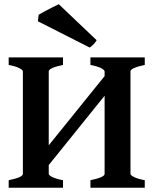

<svg xmlns="http://www.w3.org/2000/svg" viewBox="-20 -886 733 906"><path d="M406.7 0V-35.6Q473.6 -49.3 473.6 -65.4V-549.3Q473.6 -555.2 457.8 -564Q441.9 -572.8 406.7 -579.6V-615.2H663.1V-579.6Q595.7 -565.4 595.7 -549.3V-65.4Q595.7 -59.6 611.8 -51Q627.9 -42.5 663.1 -35.6V0ZM21 0V-35.6Q87.9 -49.3 87.9 -65.4V-549.3Q87.9 -555.2 72 -564Q56.2 -572.8 21 -579.6V-615.2H277.3V-579.6Q210 -565.4 210 -549.3V-65.4Q210 -59.6 225.8 -51Q241.7 -42.5 277.3 -35.6V0ZM152.3 -35.6V-128.9L501.5 -561.5V-468.8ZM436 -696.3Q431.6 -687.5 421.4 -677Q411.1 -666.5 403.3 -661.6L158.7 -785.6L162.6 -816.4Q168 -820.3 188.2 -831.1Q208.5 -841.8 229.2 -852.3Q250 -862.8 257.3 -866.2Z"/></svg>

Font: Gentium Plus
Style: Bold
Weight: 700
Designer: Victor Gaultney, Annie Olsen, Iska Routamaa, Becca Hirsbrunner
Foundry: SIL International
Version: Version 6.101